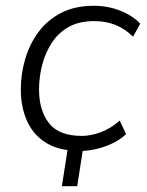

<svg xmlns="http://www.w3.org/2000/svg" viewBox="-20 -514 507 664"><path d="M194 130 219 -31H272L247 130ZM257 8Q187 8 142 -18.5Q97 -45 74.5 -93.5Q52 -142 52 -205Q52 -258 67 -309.5Q82 -361 112.5 -402.5Q143 -444 190.5 -469Q238 -494 305 -494Q353 -494 396 -477Q439 -460 465 -432L440 -387Q413 -414 380 -427.5Q347 -441 305 -441Q254 -441 218 -421Q182 -401 159.5 -366.5Q137 -332 126 -290Q115 -248 115 -205Q115 -132 149.5 -88Q184 -44 263 -44Q294 -44 329 -57Q364 -70 394 -97L416 -50Q397 -32 370.5 -19Q344 -6 314.5 1Q285 8 257 8Z"/></svg>

Font: Nunito Sans 12pt Light
Style: Italic
Weight: 300
Italic angle: -9°
Designer: Vernon Adams
Foundry: Vernon Adams
Version: Version 3.101;gftools[0.9.27]